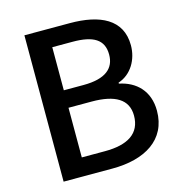

<svg xmlns="http://www.w3.org/2000/svg" viewBox="-109 -835 884 934"><g transform="rotate(-15 333.5 -368.5)"><path d="M97 0H343C507 0 625 -70 625 -216C625 -316 564 -374 480 -391V-396C547 -418 585 -485 585 -556C585 -688 476 -737 326 -737H97ZM213 -429V-646H315C419 -646 471 -616 471 -540C471 -471 424 -429 312 -429ZM213 -91V-341H330C447 -341 511 -304 511 -222C511 -132 445 -91 330 -91Z"/></g></svg>

Font: Noto Sans CJK HK Medium
Style: Regular
Weight: 500
Designer: Ryoko NISHIZUKA 西塚涼子 (kana, bopomofo & ideographs); Paul D. Hunt (Latin, Greek & Cyrillic); Sandoll Communications 산돌커뮤니
Foundry: Adobe
Version: Version 2.004;hotconv 1.0.118;makeotfexe 2.5.65603